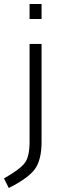

<svg xmlns="http://www.w3.org/2000/svg" viewBox="-73 -720 302 961"><path d="M75 -10V-500H135V-9Q135 79 102.5 125Q70 171 -29 221L-53 173Q28 127 51.5 95Q75 63 75 -10ZM75 -625V-700H135V-625Z"/></svg>

Font: Titillium Web
Style: Light
Weight: 300
Version: Version 1.001;PS 57.000;hotconv 1.0.70;makeotf.lib2.5.55311